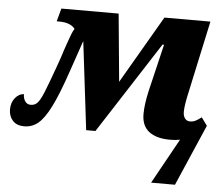

<svg xmlns="http://www.w3.org/2000/svg" viewBox="-53 -596 1010 865"><g transform="rotate(5 451.5 -163.0)"><path d="M774 6Q755 10 729 10Q667 10 633.5 -16Q600 -42 600 -95Q600 -138 614 -200L665 -414H658L391 0H349L301 -399L253 -259Q217 -153 188.5 -96Q160 -39 132.5 -16Q105 7 69 7Q35 7 17 -13Q-1 -33 -1 -63Q-1 -95 16.5 -116Q34 -137 56 -137Q55 -120 64 -106Q73 -92 90 -92Q108 -92 120 -104.5Q132 -117 146.5 -152Q161 -187 193 -276Q210 -323 217 -347Q220 -356 229 -382Q238 -408 244 -423.5Q250 -439 257 -450Q236 -477 186 -477H174L190 -536H449L478 -230L656 -536H864L795 -216Q780 -151 780 -121Q780 -102 788.5 -91Q797 -80 811 -80Q825 -80 836 -85.5Q847 -91 863 -103L889 -67L769 210H661Z"/></g></svg>

Font: Noto Serif NarrowBlack
Style: Italic
Weight: 900
Width: 4
Italic angle: -12°
Designer: Monotype Design Team
Foundry: Monotype Imaging Inc.
Version: Version 1.001